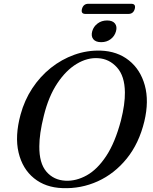

<svg xmlns="http://www.w3.org/2000/svg" viewBox="-20 -980 808 1013"><path d="M510.5 -713Q599 -710 660 -661.5Q721 -613 744 -529.8Q767 -446.5 741.5 -339.5Q713.5 -223.5 648.8 -143.5Q584 -63.5 495.8 -23.5Q407.5 16.5 309.5 12.5Q220 9.5 159.2 -39.8Q98.5 -89 78 -175.2Q57.5 -261.5 88.5 -375.5Q109 -451 150.2 -513.8Q191.5 -576.5 248.2 -621.8Q305 -667 372 -691Q439 -715 510.5 -713ZM326 -26.5Q382 -24 437.5 -54.8Q493 -85.5 540 -156.2Q587 -227 618 -344Q640 -431 639 -493Q638 -579 597.2 -624.2Q556.5 -669.5 498 -673Q441 -677 384.5 -643Q328 -609 282.2 -540.2Q236.5 -471.5 211.5 -370.5Q199 -320.5 193.2 -280.5Q187.5 -240.5 187.5 -208.5Q186.5 -119 225 -74.2Q263.5 -29.5 326 -26.5ZM514 -757.5Q485 -757.5 472.2 -773.2Q459.5 -789 466.5 -815Q473.5 -840 494.8 -856Q516 -872 545 -872Q574 -872 586.5 -856Q599 -840 592 -815Q585 -789.5 564 -773.5Q543 -757.5 514 -757.5ZM412.5 -933Q420 -960 446 -960H672.5Q698 -960 691 -933Q683.5 -906.5 657.5 -906.5H431Q405.5 -906.5 412.5 -933Z"/></svg>

Font: Fraunces 9pt
Style: Italic
Weight: 400
Italic angle: -16°
Version: Version 1.000;[b76b70a41]